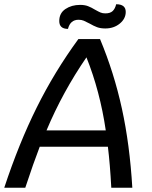

<svg xmlns="http://www.w3.org/2000/svg" viewBox="-62 -884 715 904"><path d="M446 -193H125Q96 -118 57 0H-42Q27 -209 111 -378Q195 -547 307 -700H409Q475 -542 512 -372.5Q549 -203 561 0H462Q456 -112 446 -193ZM436 -270Q409 -454 345 -614Q233 -451 157 -270ZM217 -785Q217 -822 246 -841.5Q275 -861 315 -861Q337 -861 352.5 -855Q368 -849 386 -838Q402 -829 411.5 -825Q421 -821 434 -821Q457 -821 468.5 -832Q480 -843 485 -864Q530 -864 530 -828Q530 -796 502 -773Q474 -750 434 -750Q411 -750 395 -756Q379 -762 360 -773Q343 -782 332.5 -786.5Q322 -791 308 -791Q269 -791 258 -748Q217 -748 217 -785Z"/></svg>

Font: Krub Medium
Style: Italic
Weight: 500
Italic angle: -8°
Designer: Ekaluck Peanpanawate
Foundry: Cadson Demak Co.,Ltd.
Version: Version 1.000; ttfautohint (v1.6)